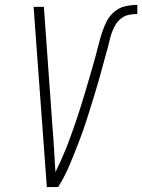

<svg xmlns="http://www.w3.org/2000/svg" viewBox="-20 -763 580 783"><path d="M217 0H171L117 -735H159L194 -245Q198 -199 200.5 -153Q203 -107 206 -61Q217 -83 227.5 -106.5Q238 -130 247.5 -153Q257 -176 265.5 -200Q274 -224 282.5 -247.5Q291 -271 298.5 -294.5Q306 -318 313.5 -342Q321 -366 328 -389.5Q335 -413 342 -437Q349 -461 356 -485Q363 -509 369.5 -533Q376 -557 382 -581Q388 -605 395.5 -628.5Q403 -652 414.5 -675Q426 -698 446 -715Q466 -732 491 -737.5Q516 -743 540 -743V-706Q523 -706 505.5 -702.5Q488 -699 474 -688Q460 -677 450.5 -661Q441 -645 435.5 -628.5Q430 -612 426 -595Q422 -578 418 -562L417 -560Q404 -512 391 -465Q378 -418 363.5 -370.5Q349 -323 334 -276Q319 -229 301 -182.5Q283 -136 263.5 -89.5Q244 -43 217 0Z"/></svg>

Font: Iosevka Extralight Oblique
Style: Regular
Weight: 200
Italic angle: -9°
Monospace: yes
Designer: Belleve Invis
Foundry: Belleve Invis
Version: Version 32.5.0; ttfautohint (v1.8.4)